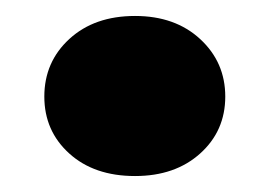

<svg xmlns="http://www.w3.org/2000/svg" viewBox="-20 -215 341 243"><path d="M150.9 7.8Q99.1 7.8 67.6 -20.8Q36.1 -49.3 36.1 -92.8Q36.1 -136.7 67.9 -165.8Q99.6 -194.8 150.9 -194.8Q201.7 -194.8 233.4 -165.5Q265.1 -136.2 265.1 -92.8Q265.1 -49.3 233.4 -20.8Q201.7 7.8 150.9 7.8Z"/></svg>

Font: Poppins ExtraBold
Style: Regular
Weight: 800
Designer: Ninad Kale (Devanagari), Jonny Pinhorn (Latin)
Foundry: Indian Type Foundry
Version: Version 3.200;PS 1.000;hotconv 16.6.54;makeotf.lib2.5.65590